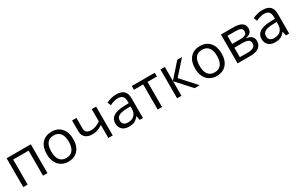

<svg xmlns="http://www.w3.org/2000/svg" viewBox="176 -1811 4752 3087"><g transform="rotate(-30 2552.0 -267.5)"><path d="M167 0H85.9V-535.2H535.2V0H453.1V-464.8H167Z M1168.9 -268.1Q1168.9 -137.2 1103 -63.7Q1037.1 9.8 920.9 9.8Q849.1 9.8 793.5 -23.9Q737.8 -57.6 707.5 -120.6Q677.2 -183.6 677.2 -268.1Q677.2 -398.9 742.7 -471.9Q808.1 -544.9 924.3 -544.9Q1036.6 -544.9 1102.8 -470.2Q1168.9 -395.5 1168.9 -268.1ZM761.2 -268.1Q761.2 -165.5 802.2 -111.8Q843.3 -58.1 922.9 -58.1Q1002.4 -58.1 1043.7 -111.6Q1085 -165 1085 -268.1Q1085 -370.1 1043.7 -423.1Q1002.4 -476.1 921.9 -476.1Q842.3 -476.1 801.8 -423.8Q761.2 -371.6 761.2 -268.1Z M1382.3 -535.2V-339.8Q1382.3 -246.1 1489.3 -246.1Q1533.7 -246.1 1574.2 -259.8Q1614.7 -273.4 1666 -306.2V-535.2H1747.1V0H1666V-242.2Q1614.7 -207 1571 -192.6Q1527.3 -178.2 1472.2 -178.2Q1392.1 -178.2 1346.7 -220.2Q1301.3 -262.2 1301.3 -334V-535.2Z M2248 0 2231.9 -76.2H2228Q2188 -25.9 2148.2 -8.1Q2108.4 9.8 2048.8 9.8Q1969.2 9.8 1924.1 -31.2Q1878.9 -72.3 1878.9 -147.9Q1878.9 -310.1 2138.2 -317.9L2229 -320.8V-354Q2229 -417 2201.9 -447Q2174.8 -477.1 2115.2 -477.1Q2048.3 -477.1 1963.9 -436L1939 -498Q1978.5 -519.5 2025.6 -531.7Q2072.8 -543.9 2120.1 -543.9Q2215.8 -543.9 2262 -501.5Q2308.1 -459 2308.1 -365.2V0ZM2064.9 -57.1Q2140.6 -57.1 2183.8 -98.6Q2227.1 -140.1 2227.1 -214.8V-263.2L2146 -259.8Q2049.3 -256.3 2006.6 -229.7Q1963.9 -203.1 1963.9 -147Q1963.9 -103 1990.5 -80.1Q2017.1 -57.1 2064.9 -57.1Z M2835.9 -465.8H2662.1V0H2581.1V-465.8H2409.2V-535.2H2835.9Z M3253.9 -535.2H3342.8L3111.8 -276.9L3361.8 0H3267.1L3022.9 -271V0H2941.9V-535.2H3022.9V-274.9Z M3922.9 -268.1Q3922.9 -137.2 3856.9 -63.7Q3791 9.8 3674.8 9.8Q3603 9.8 3547.4 -23.9Q3491.7 -57.6 3461.4 -120.6Q3431.2 -183.6 3431.2 -268.1Q3431.2 -398.9 3496.6 -471.9Q3562 -544.9 3678.2 -544.9Q3790.5 -544.9 3856.7 -470.2Q3922.9 -395.5 3922.9 -268.1ZM3515.1 -268.1Q3515.1 -165.5 3556.2 -111.8Q3597.2 -58.1 3676.8 -58.1Q3756.3 -58.1 3797.6 -111.6Q3838.9 -165 3838.9 -268.1Q3838.9 -370.1 3797.6 -423.1Q3756.3 -476.1 3675.8 -476.1Q3596.2 -476.1 3555.7 -423.8Q3515.1 -371.6 3515.1 -268.1Z M4499 -400.9Q4499 -348.6 4469 -321.5Q4439 -294.4 4384.8 -285.2V-280.8Q4453.1 -271.5 4484.6 -240.7Q4516.1 -210 4516.1 -155.8Q4516.1 -81.1 4461.2 -40.5Q4406.2 0 4300.8 0H4064.9V-535.2H4299.8Q4499 -535.2 4499 -400.9ZM4435.1 -161.1Q4435.1 -204.6 4402.1 -224.4Q4369.1 -244.1 4293 -244.1H4146V-67.9H4294.9Q4435.1 -67.9 4435.1 -161.1ZM4419.9 -393.1Q4419.9 -432.1 4389.9 -448.5Q4359.9 -464.8 4298.8 -464.8H4146V-314H4283.2Q4358.4 -314 4389.2 -332.5Q4419.9 -351.1 4419.9 -393.1Z M4962.9 0 4946.8 -76.2H4942.9Q4902.8 -25.9 4863 -8.1Q4823.2 9.8 4763.7 9.8Q4684.1 9.8 4638.9 -31.2Q4593.8 -72.3 4593.8 -147.9Q4593.8 -310.1 4853 -317.9L4943.8 -320.8V-354Q4943.8 -417 4916.7 -447Q4889.6 -477.1 4830.1 -477.1Q4763.2 -477.1 4678.7 -436L4653.8 -498Q4693.4 -519.5 4740.5 -531.7Q4787.6 -543.9 4835 -543.9Q4930.7 -543.9 4976.8 -501.5Q5022.9 -459 5022.9 -365.2V0ZM4779.8 -57.1Q4855.5 -57.1 4898.7 -98.6Q4941.9 -140.1 4941.9 -214.8V-263.2L4860.8 -259.8Q4764.2 -256.3 4721.4 -229.7Q4678.7 -203.1 4678.7 -147Q4678.7 -103 4705.3 -80.1Q4731.9 -57.1 4779.8 -57.1Z"/></g></svg>

Font: Open Sans ACDW
Style: acdw
Weight: 400
Foundry: Ascender Corporation
Version: Version 1.10